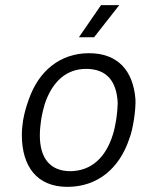

<svg xmlns="http://www.w3.org/2000/svg" viewBox="-20 -720 571 747"><path d="M287 -575H346L444 -700H373ZM242 7C358 7 444 -63 483 -180C492 -203 497 -230 501 -254C506 -285 508 -318 507 -334C498 -446 438 -513 326 -513C216 -513 131 -446 92 -333C83 -309 75 -281 70 -253C67 -234 65 -214 65 -195C65 -71 125 7 242 7ZM254 -54C174 -54 135 -106 135 -193C135 -212 137 -233 140 -254C144 -278 150 -302 154 -315C184 -405 240 -452 315 -452C396 -452 434 -403 438 -319C438 -308 436 -280 432 -254C429 -236 425 -214 419 -196C392 -109 337 -55 254 -54Z"/></svg>

Font: Arthouse Owned
Style: Italic
Weight: 400
Italic angle: -10°
Designer: Jeremy Tribby
Foundry: Tribby Type
Version: Version 1.000;PS 001.000;hotconv 1.0.88;makeotf.lib2.5.64775